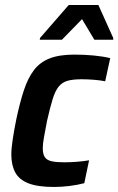

<svg xmlns="http://www.w3.org/2000/svg" viewBox="-20 -735 470 763"><path d="M195 8Q130 8 93 -6.5Q56 -21 40.5 -50Q25 -79 25 -121Q25 -144 30.5 -181Q36 -218 45 -262Q59 -328 75 -376.5Q91 -425 115 -456.5Q139 -488 177.5 -503Q216 -518 276 -518Q315 -518 352 -514.5Q389 -511 418 -504L398 -412Q379 -416 353 -418Q327 -420 304 -420Q270 -420 248.5 -414Q227 -408 213 -390.5Q199 -373 189 -340.5Q179 -308 167 -255Q160 -218 155 -191Q150 -164 150 -146Q150 -122 158.5 -110Q167 -98 186 -94Q205 -90 235 -90Q257 -90 284.5 -92Q312 -94 334 -98L315 -7Q288 0 256.5 4Q225 8 195 8ZM138 -577 139 -584 253 -715H371L430 -584V-577H355L306 -659L226 -577Z"/></svg>

Font: Saira SemiCondensed SemiBold
Style: Italic
Weight: 600
Width: 4
Italic angle: -12°
Designer: Hector Gatti with collaboration of the Omnibus-Type team
Foundry: Omnibus-Type
Version: Version 1.101